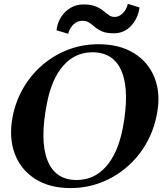

<svg xmlns="http://www.w3.org/2000/svg" viewBox="-20 -941 852 977"><path d="M339 16Q232.2 16 159 -30.5Q85.8 -77 55 -159Q24.2 -241 44.2 -347Q60.2 -428 100 -495.5Q139.8 -563 198.4 -612.5Q257 -662 328.8 -689Q400.6 -716 481 -716Q588.8 -716 662.5 -670Q736.2 -624 767.5 -543Q798.8 -462 777.8 -357Q761.8 -275 722 -207Q682.2 -139 623.4 -89Q564.6 -39 492 -11.5Q419.4 16 339 16ZM370 -25Q458.4 -25 518.8 -92.5Q579.2 -160 604.2 -286Q640.2 -474 600.3 -574.5Q560.4 -675 450 -675Q362.6 -675 302.7 -607.5Q242.8 -540 218.8 -415Q181.8 -227 221.2 -126Q260.6 -25 370 -25ZM267.6 -786.8Q271.8 -824.4 290.6 -853.9Q309.4 -883.4 338.9 -900.9Q368.4 -918.4 404 -918.4Q442.4 -918.4 465.9 -908.8Q489.4 -899.2 504.8 -886.6Q520.2 -874 533.2 -864.4Q546.2 -854.8 563.6 -854.8Q586 -854.8 605.2 -874Q624.4 -893.2 630.4 -921.4L690 -903.2Q682.2 -847.2 646.9 -809.4Q611.6 -771.6 559.2 -771.6Q521.6 -771.6 499.7 -781.2Q477.8 -790.8 463.1 -803.4Q448.4 -816 434.6 -825.6Q420.8 -835.2 398.8 -835.2Q373.4 -835.2 353.6 -816.3Q333.8 -797.4 327.2 -769.2Z"/></svg>

Font: Wittgenstein
Style: Italic
Weight: 400
Italic angle: -11°
Designer: Jörg Drees
Foundry: Jörg Drees
Version: Version 1.500